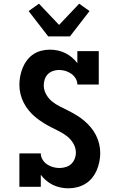

<svg xmlns="http://www.w3.org/2000/svg" viewBox="-20 -1012 640 1040"><path d="M351 8Q329 8 307.5 3.5Q286 -1 266.5 -10.5Q247 -20 230.5 -34Q214 -48 201 -65V0H85V-181H201Q201 -163 210.5 -147.5Q220 -132 234.5 -122Q249 -112 266.5 -107Q284 -102 302 -102Q319 -102 336 -107Q353 -112 365.5 -123.5Q378 -135 384.5 -151.5Q391 -168 391 -185Q391 -211 378 -233.5Q365 -256 345.5 -272Q326 -288 303 -299.5Q280 -311 257.5 -322.5Q235 -334 213.5 -347.5Q192 -361 172.5 -377Q153 -393 136.5 -413Q120 -433 108.5 -455.5Q97 -478 91 -502.5Q85 -527 85 -553Q85 -576 89.5 -599.5Q94 -623 103 -645Q112 -667 126.5 -686Q141 -705 160.5 -718Q180 -731 203 -737Q226 -743 250 -743Q272 -743 293 -738.5Q314 -734 333.5 -724.5Q353 -715 369.5 -701Q386 -687 399 -670V-735H515V-554H399Q399 -572 389.5 -587.5Q380 -603 365.5 -613Q351 -623 334 -628Q317 -633 299 -633Q283 -633 267 -627.5Q251 -622 239.5 -610.5Q228 -599 222.5 -583Q217 -567 217 -550Q217 -525 229.5 -502Q242 -479 261.5 -463Q281 -447 304 -435.5Q327 -424 350 -412.5Q373 -401 394.5 -388Q416 -375 435.5 -358.5Q455 -342 471.5 -322.5Q488 -303 499.5 -280.5Q511 -258 517 -233Q523 -208 523 -183Q523 -159 518 -135Q513 -111 503.5 -89Q494 -67 478.5 -48Q463 -29 442.5 -16.5Q422 -4 398.5 2Q375 8 351 8ZM241 -815 135 -952 191 -992 300 -877 409 -992 465 -952 359 -815Z"/></svg>

Font: Iosevka Etoile Extrabold
Style: Regular
Weight: 800
Designer: Belleve Invis
Foundry: Belleve Invis
Version: Version 22.1.2; ttfautohint (v1.8.4)